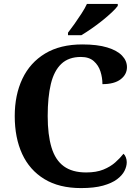

<svg xmlns="http://www.w3.org/2000/svg" viewBox="-20 -951 709 981"><path d="M394.1 10Q282.3 10 206.8 -36Q131.2 -82 93.2 -164.5Q55.3 -247 55.3 -358Q55.3 -466 94.4 -548.5Q133.5 -631 210.5 -677.5Q287.5 -724 400.6 -724Q477.3 -724 527.8 -708.6Q578.3 -693.3 603.5 -666.9Q628.7 -640.5 628.7 -607.9Q628.7 -570.7 596.5 -545.9Q564.2 -521.1 503.4 -521.1Q503.4 -553.9 493.3 -585.7Q483.2 -617.5 459.1 -638.7Q435.1 -660 393.4 -660Q330.6 -660 293.3 -624.6Q256 -589.3 239.8 -521.9Q223.7 -454.5 223.7 -358Q223.7 -262 243.2 -197.6Q262.6 -133.2 306 -101.5Q349.4 -69.9 420.1 -69.9Q472 -69.9 508 -84.5Q544 -99.1 569 -121.3Q593.9 -143.4 610.9 -165.4Q618.4 -159.2 623 -147.1Q627.6 -135 627.6 -122.3Q627.6 -101 616.1 -78Q604.5 -55 577.9 -35Q551.4 -15.1 506.2 -2.5Q461.1 10 394.1 10ZM327.4 -784Q342.4 -803 360.7 -829Q379 -855 396.6 -882Q414.2 -909 424.2 -931H581.7V-921Q572.7 -908 551.5 -888Q530.3 -868 502.9 -846Q475.5 -824 447.2 -804.5Q419 -785 395.5 -771H327.4Z"/></svg>

Font: Noto Serif Lao
Style: Regular
Weight: 400
Designer: Monotype Design Team
Foundry: Monotype Imaging Inc.
Version: Version 2.003